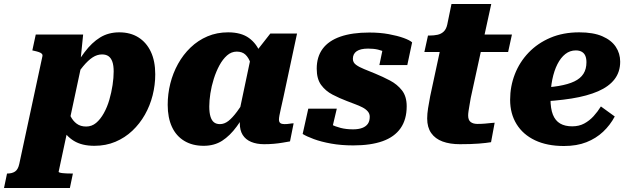

<svg xmlns="http://www.w3.org/2000/svg" viewBox="-102 -713 3130 956"><path d="M-82 223 -67 151H-65Q-42 151 -27 141Q-12 131 -6 103L109 -432Q111 -440 106.5 -445Q102 -450 92 -453.5Q82 -457 68 -460L59 -462L76 -541H312L297 -393L308 -410L190 142Q189 144 194.5 146Q200 148 209 149Q218 150 229.5 150.5Q241 151 253 151H261L246 223ZM178 -173 229 -190Q237 -159 249 -135Q261 -111 280 -97Q299 -83 327 -83Q355 -83 376.5 -101Q398 -119 415 -149.5Q432 -180 442.5 -216.5Q453 -253 458.5 -289.5Q464 -326 464 -357Q464 -387 457.5 -405.5Q451 -424 438.5 -433Q426 -442 406 -442Q382 -442 359.5 -427.5Q337 -413 312 -383Q287 -353 255 -307L245 -338Q283 -405 319 -453Q355 -501 396.5 -526.5Q438 -552 492 -552Q547 -552 587 -527Q627 -502 649 -455.5Q671 -409 671 -343Q671 -290 658 -238.5Q645 -187 619.5 -142Q594 -97 557 -62Q520 -27 472.5 -7Q425 13 368 13Q306 13 266 -11.5Q226 -36 205 -78Q184 -120 178 -173Z M1216 -329 1161 -336Q1155 -372 1145.5 -399Q1136 -426 1120 -441Q1104 -456 1077 -456Q1050 -456 1028.5 -437Q1007 -418 990.5 -387.5Q974 -357 962.5 -320.5Q951 -284 945.5 -248Q940 -212 940 -183Q940 -152 946 -132.5Q952 -113 963.5 -104Q975 -95 993 -95Q1015 -95 1035 -110.5Q1055 -126 1078 -157Q1101 -188 1131 -235L1148 -198Q1111 -130 1077 -83.5Q1043 -37 1004 -12Q965 13 912 13Q856 13 815.5 -11.5Q775 -36 754 -81.5Q733 -127 733 -191Q733 -245 746 -297Q759 -349 784.5 -395Q810 -441 847 -476.5Q884 -512 931 -532Q978 -552 1034 -552Q1099 -552 1138 -523.5Q1177 -495 1195.5 -445.5Q1214 -396 1216 -329ZM1377 -546 1309 -228Q1302 -196 1297 -174.5Q1292 -153 1289.5 -139Q1287 -125 1287 -118Q1287 -105 1294 -100Q1301 -95 1314 -95Q1328 -95 1340 -97Q1352 -99 1360 -99L1342 -9Q1325 -6 1304.5 -2.5Q1284 1 1261 3Q1238 5 1213 5Q1176 5 1148.5 -6.5Q1121 -18 1106.5 -41Q1092 -64 1092 -99Q1092 -106 1092.5 -116Q1093 -126 1094 -141L1084 -130L1146 -424L1157 -435L1244 -546Z M1657 11Q1597 11 1547 2Q1497 -7 1460.5 -20.5Q1424 -34 1405 -46L1433 -172H1575L1545 -45Q1525 -51 1516.5 -64Q1508 -77 1508.5 -91Q1509 -105 1516 -114Q1528 -104 1547.5 -93.5Q1567 -83 1594.5 -76Q1622 -69 1656 -69Q1683 -69 1701.5 -76Q1720 -83 1729.5 -96.5Q1739 -110 1739 -132Q1739 -147 1729 -158.5Q1719 -170 1702.5 -178.5Q1686 -187 1665.5 -194.5Q1645 -202 1625 -210Q1588 -224 1553.5 -242Q1519 -260 1497 -290Q1475 -320 1475 -371Q1475 -430 1504.5 -470Q1534 -510 1592.5 -530.5Q1651 -551 1737 -551Q1790 -551 1833.5 -543Q1877 -535 1907.5 -524Q1938 -513 1950 -502L1926 -389H1787L1808 -490Q1823 -491 1832.5 -480.5Q1842 -470 1845 -457Q1848 -444 1840 -436Q1830 -445 1815.5 -453Q1801 -461 1780 -466Q1759 -471 1731 -471Q1693 -471 1674 -458Q1655 -445 1655 -420Q1655 -402 1670.5 -390.5Q1686 -379 1711 -369Q1736 -359 1765 -347Q1804 -331 1840 -312Q1876 -293 1899.5 -263Q1923 -233 1923 -184Q1923 -118 1892.5 -74.5Q1862 -31 1803 -10Q1744 11 1657 11Z M2188 5Q2138 5 2101.5 -8.5Q2065 -22 2045 -50.5Q2025 -79 2025 -123Q2025 -146 2029.5 -174.5Q2034 -203 2040 -234L2102 -522L2186 -541H2447L2428 -454H2011L2029 -536H2036Q2059 -536 2077 -540Q2095 -544 2107.5 -556Q2120 -568 2125 -591L2146 -693H2344L2242 -226Q2239 -208 2236 -191Q2233 -174 2231 -160.5Q2229 -147 2229 -138Q2229 -115 2241.5 -105.5Q2254 -96 2275 -96Q2295 -96 2312.5 -97.5Q2330 -99 2343 -100.5Q2356 -102 2361 -102L2343 -5Q2320 -1 2282 2Q2244 5 2188 5Z M2706 14Q2622 14 2562 -14.5Q2502 -43 2470 -95Q2438 -147 2438 -216Q2438 -283 2461.5 -343.5Q2485 -404 2530 -451Q2575 -498 2638.5 -525Q2702 -552 2782 -552Q2852 -552 2897 -532.5Q2942 -513 2964 -480Q2986 -447 2986 -406Q2986 -355 2958 -318.5Q2930 -282 2876 -258.5Q2822 -235 2744 -222.5Q2666 -210 2564 -206L2568 -275Q2633 -277 2680 -285Q2727 -293 2757.5 -307.5Q2788 -322 2803 -345.5Q2818 -369 2818 -403Q2818 -422 2812.5 -435Q2807 -448 2795 -455Q2783 -462 2765 -462Q2736 -462 2713 -444Q2690 -426 2673.5 -393.5Q2657 -361 2648 -317Q2639 -273 2639 -221Q2639 -172 2651 -142Q2663 -112 2687 -98Q2711 -84 2747 -84Q2781 -84 2807 -98Q2833 -112 2853.5 -134.5Q2874 -157 2890 -183L2959 -133Q2936 -90 2901 -57Q2866 -24 2818 -5Q2770 14 2706 14Z"/></svg>

Font: Roboto Serif 20pt ExtraBold
Style: Italic
Weight: 800
Italic angle: -10°
Version: Version 1.007